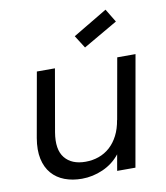

<svg xmlns="http://www.w3.org/2000/svg" viewBox="-87 -861 815 941"><g transform="rotate(-10 320.0 -390.0)"><path d="M512 0H421L435 -80Q401 -37 350 -14.5Q299 8 245 8Q198 8 159.5 -6.5Q121 -21 95.5 -50.5Q70 -80 60.5 -124Q51 -168 61 -227L118 -548H208L154 -239Q140 -155 174 -113Q208 -71 277 -71Q312 -71 343 -82Q374 -93 398.5 -115Q423 -137 440 -170Q457 -203 464 -247V-244L518 -548H609ZM542 -722 371 -623 331 -686 502 -788Z"/></g></svg>

Font: SVN-Poppins
Style: Italic
Weight: 400
Italic angle: -10°
Designer: Ninad Kale (Devanagari), Jonny Pinhorn (Latin)
Foundry: Indian Type Foundry
Version: Version 3.002 2017; ttfautohint (v1.8.3)